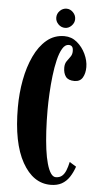

<svg xmlns="http://www.w3.org/2000/svg" viewBox="-58 -881 494 927"><g transform="rotate(5 189.0 -417.0)"><path d="M223 10Q138.5 10 86 -83.5Q33.5 -177 33.5 -349Q33.5 -417.5 45.5 -482Q57.5 -546.5 81.8 -598.2Q106 -650 142.5 -680.5Q179 -711 228 -711Q262.5 -711 289 -689Q315.5 -667 330.8 -634.5Q346 -602 346 -571Q346 -540.5 333.8 -520Q321.5 -499.5 294.5 -499.5Q264.5 -499.5 252.2 -516Q240 -532.5 240 -559.5Q240 -578.5 248.5 -590.8Q257 -603 265.5 -614.5Q274 -626 274 -642Q274 -658 268.2 -664.2Q262.5 -670.5 252 -670.5Q234.5 -670.5 221.8 -649.2Q209 -628 200.5 -592.5Q192 -557 187 -514.5Q182 -472 179.8 -429Q177.5 -386 177.5 -350Q177.5 -296 180.2 -247.5Q183 -199 188.2 -159Q193.5 -119 201.8 -90Q210 -61 220.8 -45Q231.5 -29 245 -29Q263.5 -29 275 -38.8Q286.5 -48.5 293.8 -66.5Q301 -84.5 306 -108L338.5 -88Q328.5 -59 313.8 -36.8Q299 -14.5 277 -2.2Q255 10 223 10ZM227 -751Q208 -751 194.2 -765Q180.5 -779 180.5 -797Q180.5 -816 194.2 -830Q208 -844 227 -844Q244.5 -844 258.2 -830Q272 -816 272 -797Q272 -779 258.2 -765Q244.5 -751 227 -751Z"/></g></svg>

Font: Imbue Thin 10pt ExtraBold
Style: Regular
Weight: 800
Version: Version 1.102